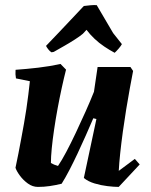

<svg xmlns="http://www.w3.org/2000/svg" viewBox="-20 -723 595 755"><path d="M129.1 12Q108 12 89.7 -1.3Q71.3 -14.6 58.3 -32.3Q45.2 -50 40.9 -63.3Q46.9 -90.8 52.4 -119.3Q57.9 -147.7 63.4 -177.4Q68.9 -207 74.2 -236.5Q79.4 -265.9 83.7 -294.5Q87.9 -323.2 91.4 -350.9Q94.9 -378.6 97.5 -403.6L42.8 -414.7Q39.8 -430.5 41.2 -448.5Q83.8 -451.5 130.4 -456.9Q177 -462.4 218 -471.5L239.7 -449.2Q231.6 -417.5 223 -378.2Q214.4 -339 206.6 -296.8Q198.8 -254.7 192.8 -214Q186.8 -173.4 183.5 -139.5Q180.2 -105.5 180.2 -82Q185.4 -78.9 192.8 -75.7Q200.3 -72.6 208.1 -70.5Q222.3 -91.1 240.5 -125.4Q258.7 -159.7 278.2 -201Q297.6 -242.2 316.4 -284.1Q335.1 -325.9 349.5 -362.2L363.8 -459.5H492.9L503.4 -444Q497.9 -415.2 490.6 -376.1Q483.3 -337 476.3 -293.2Q469.2 -249.5 463.1 -205.5Q457.1 -161.5 452.8 -121.5Q448.5 -81.5 447 -51.1L510.2 -98.2L529.3 -76.3L446.8 12Q428.3 12 402.5 8.9Q376.7 5.9 351.7 -1.7Q326.7 -9.2 309.7 -23.1L359.1 -255L346.9 -258Q333.1 -225.8 317.4 -190.3Q301.7 -154.9 285.3 -120Q268.9 -85.1 253 -54.5Q237.1 -24 222.4 -0.5Q197.5 5.5 175.3 8.7Q153.1 12 129.1 12ZM191.3 -518.9 182.4 -517.3Q175.9 -521.1 169.7 -529.2Q163.4 -537.2 161 -542.6Q183.7 -566.3 209 -592.8Q234.2 -619.4 260 -646.8Q285.9 -674.1 309.6 -699.4Q319.3 -701 335.5 -702.3Q351.7 -703.7 360.4 -702.7L424.9 -592.9L459.3 -549.5Q455.9 -542.7 446.9 -532.2Q437.8 -521.7 430.9 -515.4Q410.9 -526 390.2 -539.9Q369.5 -553.7 351.7 -570.6Q333.9 -587.4 320.2 -605.7L305.7 -590.1Q293.8 -580.1 274.4 -567.7Q255 -555.2 233.3 -542.8Q211.6 -530.4 191.3 -518.9Z"/></svg>

Font: Labrada
Style: Italic
Weight: 400
Italic angle: -7°
Designer: Mercedes Jáuregui
Foundry: Omnibus-Type Team
Version: Version 1.000